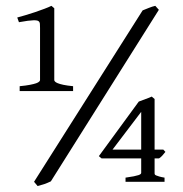

<svg xmlns="http://www.w3.org/2000/svg" viewBox="-20 -623 626 658"><path d="M463.9 -239.7 365.7 -110.4H463.9ZM546.9 -102.5Q541 -95.2 536.1 -89.6Q531.2 -84 524.9 -80.1H509.8V-28.3Q509.8 -26.4 510.7 -24.9Q511.7 -23.4 515.4 -21.7Q519 -20 525.9 -18.1Q532.7 -16.1 543.9 -14.2V0H410.2V-14.2Q427.7 -16.6 438.5 -18.8Q449.2 -21 454.8 -22.9Q460.4 -24.9 462.2 -26.9Q463.9 -28.8 463.9 -30.8V-80.1H328.1L318.8 -87.9L455.6 -274.9Q466.8 -279.3 479.2 -283.7Q491.7 -288.1 500 -292L509.8 -283.7V-110.4H539.6ZM47.4 -311V-327.6Q68.8 -329.6 82.5 -332.3Q96.2 -335 103.8 -337.6Q111.3 -340.3 114.3 -343.3Q117.2 -346.2 117.2 -348.6V-527.3Q117.2 -537.1 116.7 -542.2Q116.2 -547.4 112.3 -550.3Q110.8 -551.8 106.7 -552.7Q102.5 -553.7 95 -553.5Q87.4 -553.2 75.2 -551.8Q63 -550.3 44.9 -546.9L39.1 -563Q50.3 -565.9 66.7 -570.8Q83 -575.7 99.9 -581.3Q116.7 -586.9 132.1 -592.8Q147.5 -598.6 156.2 -603L166 -594.7V-348.6Q166 -346.2 168.5 -343.5Q170.9 -340.8 177.7 -337.9Q184.6 -335 197.3 -332.3Q210 -329.6 230.5 -327.6V-311ZM154.3 -1.5Q143.1 3.9 132.6 7.6Q122.1 11.2 108.9 14.6L96.7 0L468.8 -587.4Q478.5 -591.3 490 -595.9Q501.5 -600.6 512.2 -603L524.4 -589.4Z"/></svg>

Font: Gentium Kaktovik
Style: Regular
Weight: 400
Designer: J. Victor Gaultney and Annie Olsen
Foundry: SIL International
Version: Version 1.102; 2013; Maintenance release